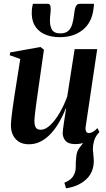

<svg xmlns="http://www.w3.org/2000/svg" viewBox="-20 -768 573 1038"><path d="M337 250 328 220Q350 211 362.8 199.5Q375.5 188 382 172Q390 155 389.5 130.8Q389 106.5 392 83Q394 50 410.8 29.2Q427.5 8.5 440 -8.5L510 -46Q494.5 -27.5 488.2 -4.8Q482 18 482 37.5Q482.5 52 484.8 70.2Q487 88.5 487 106Q486.5 136.5 474.2 163.2Q462 190 436 210Q416.5 225.5 392 235.5Q367.5 245.5 337 250ZM136.5 12Q103.5 12 82 -1.8Q60.5 -15.5 49.8 -38.5Q39 -61.5 39 -90.5Q39 -103.5 41.5 -127Q44 -150.5 47.5 -177.2Q51 -204 54.8 -227.8Q58.5 -251.5 60.5 -265.5L89.5 -449L32.5 -469.5L35 -484.5L199 -514L217.5 -499L186 -279Q183.5 -261 180 -236.2Q176.5 -211.5 173.2 -186.8Q170 -162 168 -142.5Q166 -123 166 -115Q166 -99.5 169 -88.8Q172 -78 179.5 -72.2Q187 -66.5 200.5 -66.5Q225.5 -66.5 252 -91.8Q278.5 -117 302.5 -158Q326.5 -199 343.5 -246.5L383.5 -502.5H505.5L443 -82Q441 -66 445.8 -57.2Q450.5 -48.5 460 -48.5Q470 -48.5 482.5 -55.2Q495 -62 506.5 -75.5L517.5 -54.5Q504.5 -37 484.2 -22Q464 -7 439.2 2Q414.5 11 387 11Q349.5 11 334.2 -6.8Q319 -24.5 319 -49Q319 -54.5 320.8 -69.5Q322.5 -84.5 325.5 -104.5Q328.5 -124.5 331.8 -145.2Q335 -166 337.5 -182.5H336Q321 -144 301 -109Q281 -74 256 -46.8Q231 -19.5 201.2 -3.8Q171.5 12 136.5 12ZM236.5 -747.5Q250.5 -747.5 252.8 -735.2Q255 -723 253.5 -703Q253 -697 252 -687.8Q251 -678.5 250.5 -673Q247.5 -634 259 -610.8Q270.5 -587.5 306.5 -587.5Q333.5 -587.5 348.5 -600.5Q363.5 -613.5 370.8 -638.2Q378 -663 381.5 -697.5Q383.5 -719.5 390 -733.5Q396.5 -747.5 411.5 -747.5H488Q488 -742.5 487.5 -735.8Q487 -729 485 -716.5Q475.5 -645 426.8 -606Q378 -567 304 -567Q254 -567 218.2 -584.2Q182.5 -601.5 165.2 -634.8Q148 -668 152.5 -717.5Q153.5 -725 154.8 -732.8Q156 -740.5 158 -747.5Z"/></svg>

Font: Merriweather 144pt SemiBold
Style: Italic
Weight: 600
Italic angle: -7.8°
Version: Version 2.101